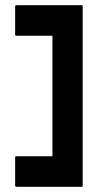

<svg xmlns="http://www.w3.org/2000/svg" viewBox="-20 -716 374 736"><path d="M43 0Q38 0 38 -4V-113Q38 -117 43 -117H181V-579H43Q38 -579 38 -583V-692Q38 -696 43 -696H293Q297 -696 297 -692V-4Q297 0 293 0Z"/></svg>

Font: Staatliches
Style: Regular
Weight: 400
Designer: Brian LaRossa & Erica Carras
Foundry: Type Brut Foundry
Version: Version 1.000; ttfautohint (v1.8.2) -l 8 -r 50 -G 200 -x 14 